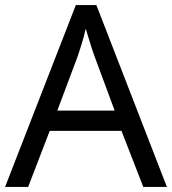

<svg xmlns="http://www.w3.org/2000/svg" viewBox="-20 -737 679 757"><path d="M545 0 459 -221H176L91 0H0L279 -717H360L638 0ZM352 -517Q349 -525 342 -546Q335 -567 328.5 -589.5Q322 -612 318 -624Q311 -593 302 -563.5Q293 -534 287 -517L206 -301H432Z"/></svg>

Font: Noto Sans Tifinagh
Style: Regular
Weight: 400
Designer: JamraPatel
Foundry: JamraPatel LLC
Version: Version 2.004; ttfautohint (v1.8.4.7-5d5b)